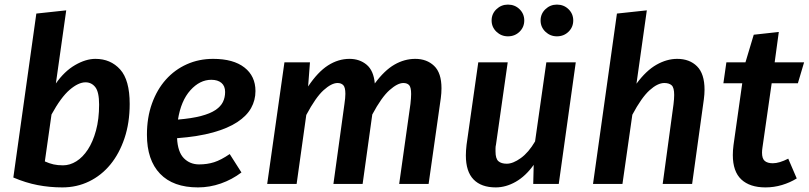

<svg xmlns="http://www.w3.org/2000/svg" viewBox="-20 -800 3517 835"><path d="M138 -741 268 -755 223 -437Q260 -490 306.5 -517Q353 -544 395 -544Q461 -544 502.5 -498Q544 -452 544 -348Q544 -266 521.5 -199Q499 -132 460 -84.5Q421 -37 367.5 -11Q314 15 251 15Q196 15 144 5Q92 -5 38 -28ZM352 -442Q321 -442 283 -409.5Q245 -377 204 -302L175 -98Q195 -89 213 -85Q231 -81 254 -81Q284 -81 312 -98.5Q340 -116 362 -149.5Q384 -183 397.5 -232.5Q411 -282 411 -345Q411 -400 394.5 -421Q378 -442 352 -442Z M1091 -404Q1091 -364 1072 -330Q1053 -296 1012 -269Q971 -242 906.5 -224Q842 -206 750 -199Q753 -139 779.5 -112Q806 -85 846 -85Q881 -85 911 -94.5Q941 -104 979 -130L1030 -50Q989 -19 940.5 -2Q892 15 841 15Q733 15 676 -44.5Q619 -104 619 -214Q619 -289 641 -350Q663 -411 701.5 -454Q740 -497 792.5 -520.5Q845 -544 907 -544Q995 -544 1043 -506.5Q1091 -469 1091 -404ZM899 -453Q849 -453 808 -407.5Q767 -362 754 -280Q814 -285 854 -295.5Q894 -306 917 -321.5Q940 -337 949.5 -356.5Q959 -376 959 -400Q959 -426 943 -439.5Q927 -453 899 -453Z M1430 0 1478 -348Q1480 -362 1481 -372.5Q1482 -383 1482 -392Q1482 -420 1473 -429.5Q1464 -439 1448 -439Q1422 -439 1387.5 -408Q1353 -377 1312 -300L1270 0H1142L1217 -529H1328L1320 -424Q1362 -487 1406.5 -515.5Q1451 -544 1500 -544Q1544 -544 1574.5 -518.5Q1605 -493 1610 -437Q1652 -494 1695.5 -519Q1739 -544 1786 -544Q1836 -544 1868 -513.5Q1900 -483 1900 -416Q1900 -395 1897 -373L1844 0H1716L1765 -348Q1768 -375 1768 -391Q1768 -420 1759.5 -429.5Q1751 -439 1734 -439Q1709 -439 1674 -408Q1639 -377 1599 -302L1557 0Z M2188 -529 2137 -171Q2135 -163 2135 -155V-141Q2135 -110 2147.5 -99Q2160 -88 2184 -88Q2211 -88 2245 -112.5Q2279 -137 2307 -185L2356 -529H2484L2410 0H2299L2301 -83Q2266 -34 2223 -9.5Q2180 15 2136 15Q2073 15 2039.5 -19.5Q2006 -54 2006 -124Q2006 -144 2009 -170L2060 -529ZM2402 -642Q2373 -642 2352 -662Q2331 -682 2331 -711Q2331 -740 2352 -760Q2373 -780 2402 -780Q2432 -780 2452.5 -760Q2473 -740 2473 -711Q2473 -682 2452.5 -662Q2432 -642 2402 -642ZM2189 -642Q2160 -642 2139 -662Q2118 -682 2118 -711Q2118 -740 2139 -760Q2160 -780 2189 -780Q2219 -780 2239.5 -760Q2260 -740 2260 -711Q2260 -682 2239.5 -662Q2219 -642 2189 -642Z M2559 0 2663 -741 2793 -755 2748 -436Q2790 -493 2835 -518.5Q2880 -544 2925 -544Q2979 -544 3011.5 -511.5Q3044 -479 3044 -410Q3044 -390 3041 -368L2990 0H2862L2909 -346Q2912 -370 2912 -387Q2912 -419 2901 -429Q2890 -439 2869 -439Q2840 -439 2805 -407.5Q2770 -376 2730 -301L2687 0Z M3445 -24Q3416 -6 3381 4.5Q3346 15 3309 15Q3241 15 3204 -19.5Q3167 -54 3167 -126Q3167 -146 3170 -169L3208 -438H3126L3139 -529H3222L3258 -649L3367 -661L3349 -529H3477L3450 -438H3336L3296 -159Q3295 -153 3294.5 -147Q3294 -141 3294 -136Q3294 -110 3306 -100Q3318 -90 3341 -90Q3369 -90 3408 -110Z"/></svg>

Font: Xgbmvzvtohvqztyvzapvmeyoton
Style: Regular
Weight: 500
Italic angle: -8°
Designer: Carrois Corporate & Edenspiekermann
Foundry: Carrois Corporate GbR & Edenspiekermann AG
Version: Version 2.001